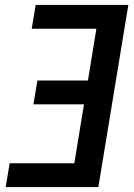

<svg xmlns="http://www.w3.org/2000/svg" viewBox="-20 -755 540 775"><path d="M3 0 19 -96H280L319 -334H115L131 -430H335L369 -639H108L124 -735H498L377 0Z"/></svg>

Font: Iosevka Oblique
Style: Bold
Weight: 700
Italic angle: -9°
Monospace: yes
Designer: Belleve Invis
Foundry: Belleve Invis
Version: Version 32.5.0; ttfautohint (v1.8.4)